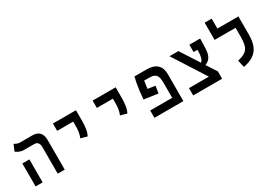

<svg xmlns="http://www.w3.org/2000/svg" viewBox="23 -1589 3471 2455"><g transform="rotate(-30 1758.0 -361.0)"><path d="M398.4 0V-392.1Q398.4 -478 325.7 -478H178.2Q140.6 -478 111.1 -490.5Q81.5 -502.9 60.5 -519L99.6 -611.8Q110.8 -604.5 133.8 -595.2Q156.7 -585.9 181.2 -585.9H366.2Q431.2 -585.9 466.6 -547.9Q502 -509.8 502 -439.5V0ZM71.8 0V-338.9H175.8V0Z M967.8 -220.2 873.5 -247.1Q890.6 -285.2 896.7 -326.2Q902.8 -367.2 902.8 -423.8V-585.9H1005.9V-423.8Q1005.9 -367.2 997.6 -313.2Q989.3 -259.3 967.8 -220.2ZM666 -477.5V-585.9H1005.9V-477.5Z M1553.7 -220.2 1459.5 -247.1Q1476.6 -285.2 1482.7 -326.2Q1488.8 -367.2 1488.8 -423.8V-585.9H1591.8V-423.8Q1591.8 -367.2 1583.5 -313.2Q1575.2 -259.3 1553.7 -220.2ZM1252 -477.5V-585.9H1591.8V-477.5Z M2253.9 -107.9V0H1826.2V-107.9ZM2043.5 -348.6 2027.8 -243.2 1822.3 -272.5 1844.2 -377.4ZM2253.9 -397.9V0H2150.9V-335.4Q2150.9 -389.6 2138.2 -420.7Q2125.5 -451.7 2098.4 -464.8Q2071.3 -478 2026.9 -478H1950.7Q1944.3 -441.4 1938 -391.8Q1931.6 -342.3 1925.8 -271.5L1822.3 -272.5Q1826.7 -335.9 1834.2 -394.3Q1841.8 -452.6 1851.1 -501.7Q1860.4 -550.8 1869.6 -585.9H2050.8Q2150.9 -585.9 2202.4 -538.1Q2253.9 -490.2 2253.9 -397.9Z M2761.2 0 2386.7 -585.9H2518.1L2825.7 -107.9V0ZM2398.9 0V-107.9H2825.7V0ZM2628.9 -244.6 2635.3 -296.4Q2687 -296.4 2709.2 -327.1Q2731.4 -357.9 2735.8 -424.3Q2738.8 -463.4 2739.5 -505.4Q2740.2 -547.4 2740.2 -585.9H2839.4Q2839.4 -560.1 2838.6 -530.5Q2837.9 -501 2836.7 -473.4Q2835.4 -445.8 2834 -425.3Q2830.6 -366.7 2812.3 -331.1Q2793.9 -295.4 2765.6 -276.6Q2737.3 -257.8 2701.9 -251.2Q2666.5 -244.6 2628.9 -244.6ZM2680.2 -478V-585.9H2835L2810.5 -478Z M3404.3 -585.9V-478H2990.7V-585.9ZM3094.2 -546.4H2990.7V-732.4H3094.2ZM3300.3 -585.9H3404.3V-318.4Q3404.3 -222.2 3378.2 -155.8Q3352.1 -89.4 3294.7 -49.3Q3237.3 -9.3 3143.1 9.3L3118.7 -97.7Q3177.7 -110.4 3213.6 -130.4Q3249.5 -150.4 3268.3 -180.4Q3287.1 -210.4 3293.7 -253.4Q3300.3 -296.4 3300.3 -356Z"/></g></svg>

Font: Cascadia Code Medium
Style: Regular
Weight: 500
Monospace: yes
Designer: Aaron Bell
Foundry: Saja Typeworks
Version: Version 2407.024